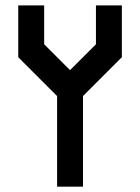

<svg xmlns="http://www.w3.org/2000/svg" viewBox="-20 -704 528 724"><path d="M48.8 -683.6H146.5V-537.1L244.1 -439.5L341.8 -537.1V-683.6H439.5V-488.3L293 -341.8V0H195.3V-341.8L48.8 -488.3Z"/></svg>

Font: BabelStone Runic Norn
Style: Regular
Weight: 400
Designer: Andrew West
Foundry: BabelStone
Version: Version 3.002 March 14, 2022